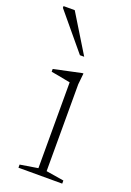

<svg xmlns="http://www.w3.org/2000/svg" viewBox="-154 -730 533 781"><g transform="rotate(20 112.5 -340.0)"><path d="M150 -450.5 145 -402V-26L222 -13.5V0H32.5V-13.5L109.5 -26V-397.5Q104 -398.5 90 -401.2Q76 -404 58.8 -407.2Q41.5 -410.5 26 -413V-425L145 -450.5ZM129.5 -515.5H111L-20 -673V-680.5H28.5Z"/></g></svg>

Font: Newsreader 16pt 16pt ExtraLight
Style: Regular
Weight: 250
Version: Version 1.003